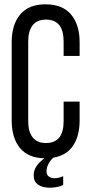

<svg xmlns="http://www.w3.org/2000/svg" viewBox="-20 -727 420 890"><path d="M190.9 -707Q269.5 -707 309.3 -659.9Q349.1 -612.8 349.1 -530.8V-467.8H274.9V-535.2Q274.9 -636.2 192.9 -636.2Q151.9 -636.2 131.3 -609.9Q110.8 -583.5 110.8 -535.2V-165Q110.8 -116.7 131.3 -90.3Q151.9 -64 192.9 -64Q274.9 -64 274.9 -165V-255.9H349.1V-168.9Q349.1 -96.7 318.6 -51.5Q288.1 -6.3 227.1 3.9Q211.4 18.1 203.1 36.1Q194.8 54.2 195.8 68.8Q195.8 83.5 206.5 91.3Q217.3 99.1 232.9 99.1Q251.5 99.1 272.9 89.8V130.9Q245.1 143.1 210.9 143.1Q176.8 143.1 156.5 128.9Q136.2 114.7 136.2 86.9Q134.8 43.5 186 6.8Q110.4 5.4 72.3 -41.3Q34.2 -87.9 34.2 -168.9V-530.8Q34.2 -612.8 73.5 -659.9Q112.8 -707 190.9 -707Z"/></svg>

Font: Bebas Neue Regular
Style: Regular
Weight: 400
Designer: Ryoichi Tsunekawa
Foundry: Ryoichi Tsunekawa
Version: Version 001.003